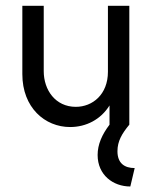

<svg xmlns="http://www.w3.org/2000/svg" viewBox="-20 -437 540 673"><path d="M436.8 216.7 452.1 152.1C416.7 152.1 391.7 135.4 391.7 93.1C391.7 57.6 407.6 31.2 433.3 0V-416.7H358.3V-185.4C358.3 -105.6 304.2 -62.5 245.8 -62.5C174.3 -62.5 133.3 -121.5 133.3 -187.5V-416.7H58.3V-177.1C58.3 -59.7 137.5 8.3 225.7 8.3C281.9 8.3 333.3 -18.1 363.9 -67.4V0C337.5 34.7 322.2 69.4 322.2 106.2C322.2 176.4 376.4 216.7 436.8 216.7Z"/></svg>

Font: Afacad
Style: Regular
Weight: 400
Designer: Kristian Moeller
Foundry: Dicotype
Version: Version 1.000